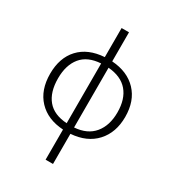

<svg xmlns="http://www.w3.org/2000/svg" viewBox="-231 -891 1143 1258"><g transform="rotate(30 341.0 -262.0)"><path d="M313 236V8Q194 1 125.5 -71.5Q57 -144 57 -267Q57 -388 124 -460Q191 -532 313 -540V-760H369V-540Q488 -532 556.5 -460Q625 -388 625 -267Q625 -149 557.5 -75Q490 -1 369 8V236ZM313 -40V-492Q214 -486 165.5 -426.5Q117 -367 117 -267Q117 -163 165.5 -104.5Q214 -46 313 -40ZM369 -40Q466 -47 516 -107.5Q566 -168 566 -267Q566 -368 516.5 -426Q467 -484 369 -492Z"/></g></svg>

Font: Noto Sans Light
Style: Regular
Weight: 300
Designer: Monotype Design Team
Foundry: Monotype Imaging Inc.
Version: Version 2.007